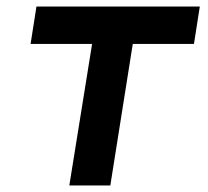

<svg xmlns="http://www.w3.org/2000/svg" viewBox="-20 -570 640 590"><path d="M193 0H319L388 -435H576L594 -550H92L74 -435H263Z"/></svg>

Font: JetBrains Mono
Style: Bold Italic
Weight: 558
Italic angle: -9°
Monospace: yes
Designer: Philipp Nurullin, Konstantin Bulenkov
Foundry: JetBrains
Version: Version 2.305